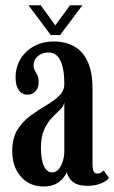

<svg xmlns="http://www.w3.org/2000/svg" viewBox="-20 -684 426 715"><path d="M140.5 10.5Q108.5 10.5 82.5 -5.2Q56.5 -21 41 -50.8Q25.5 -80.5 25.5 -122Q25.5 -169.5 45 -200.8Q64.5 -232 93.5 -253.2Q122.5 -274.5 151.2 -291.2Q180 -308 199.8 -326.8Q219.5 -345.5 219.5 -372Q219.5 -408.5 213.2 -434.8Q207 -461 194 -474.8Q181 -488.5 160.5 -488.5Q136 -488.5 120.5 -474.5Q105 -460.5 105 -442Q105 -429.5 110 -421Q115 -412.5 119.5 -403.5Q124 -394.5 124 -378.5Q124 -357 112.5 -344.2Q101 -331.5 81.5 -331.5Q61.5 -331.5 49.8 -348.5Q38 -365.5 38 -395Q38 -433.5 56.2 -464Q74.5 -494.5 106.8 -512Q139 -529.5 181 -529.5Q223 -529.5 255.5 -511.8Q288 -494 306.2 -455.2Q324.5 -416.5 324.5 -353V-77.5Q324.5 -53.5 328.8 -45.5Q333 -37.5 342 -37.5Q351 -37.5 357 -42Q363 -46.5 366 -49.5L386 -21Q378 -10.5 356.5 -1.2Q335 8 306.5 8Q278.5 8 262.2 -0.2Q246 -8.5 238.5 -20.5Q231 -32.5 228.5 -43Q226.5 -36 217.2 -23.2Q208 -10.5 189.5 0Q171 10.5 140.5 10.5ZM174 -42Q188.5 -42 198.5 -54Q208.5 -66 214 -84Q219.5 -102 219.5 -118.5V-303Q217.5 -289 204.2 -276.2Q191 -263.5 174.5 -246.8Q158 -230 145.2 -203Q132.5 -176 132.5 -134Q132.5 -88.5 143.8 -65.2Q155 -42 174 -42ZM169 -553.5 86 -664.5H131.5L186 -589.5L241 -664.5H287L204 -553.5Z"/></svg>

Font: Imbue Thin 10pt SemiBold
Style: Regular
Weight: 600
Version: Version 1.102